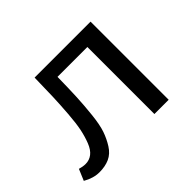

<svg xmlns="http://www.w3.org/2000/svg" viewBox="-113 -565 723 723"><g transform="rotate(-45 248.5 -203.5)"><path d="M432 -416V0H356V-357H197Q196 -293 194 -251Q192 -209 187 -162.5Q182 -116 172.5 -88.5Q163 -61 147.5 -36.5Q132 -12 109 -1.5Q86 9 55 9Q23 9 -10 -10L9 -55Q26 -50 40 -50Q60 -50 75.5 -62Q91 -74 101 -99.5Q111 -125 117 -154Q123 -183 126.5 -229.5Q130 -276 131.5 -316Q133 -356 134 -416Z"/></g></svg>

Font: EauTestText Medium
Style: Regular
Weight: 500
Designer: Christian Thalmann (Catharsis Fonts)
Version: Version 0.001;PS 000.001;hotconv 1.0.88;makeotf.lib2.5.64775